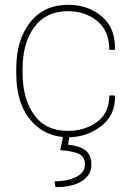

<svg xmlns="http://www.w3.org/2000/svg" viewBox="-20 -558 547 795"><path d="M263.2 -16.1Q330.1 -16.1 381.3 -52.7Q432.6 -89.4 432.6 -162.6H455.1L456.1 -159.7Q458 -82 399.9 -36.6Q341.8 8.8 266.6 10.3L262.2 41.5Q306.6 44.9 332.5 63.5Q358.4 82 358.4 124.5Q358.4 166 319.8 191.4Q281.2 216.8 209.5 216.8L206.1 192.9Q256.8 192.9 293.9 175.3Q331.1 157.2 331.5 125Q332 92.8 309.6 80.6Q287.1 68.4 229.5 63.5L240.7 9.3Q155.8 2 101.6 -66.9Q47.4 -135.3 47.4 -253.9V-274.4Q47.4 -392.6 104.5 -465.3Q161.6 -538.1 262.2 -538.1Q344.7 -538.1 401.4 -490.2Q458 -442.4 456.1 -354.5L455.1 -351.6H432.6Q432.6 -429.7 382.8 -470.7Q333 -511.7 262.2 -511.7Q169.4 -511.7 121.6 -445.3Q73.7 -378.9 73.7 -274.4V-253.9Q73.7 -148.4 121.6 -82Q169.4 -15.6 263.2 -16.1Z"/></svg>

Font: Roboto-Thin
Style: Regular
Weight: 250
Designer: Google
Version: Version 1.100141; 2013; ttfautohint (v0.94.14-c901) -l 8 -r 